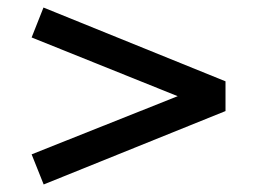

<svg xmlns="http://www.w3.org/2000/svg" viewBox="-20 -581 688 510"><path d="M96 -91 64 -171 452 -325.5 64 -481.5 95.5 -561 579 -365V-286Z"/></svg>

Font: Geologica EX
Style: Regular
Weight: 400
Designer: Sindre Bremnes, Frode Helland
Foundry: Monokrom Skriftforlag AS
Version: Version 1.010;gftools[0.9.28]